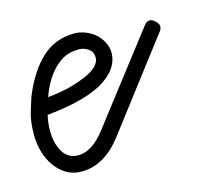

<svg xmlns="http://www.w3.org/2000/svg" viewBox="-59 -364 440 417"><g transform="rotate(-15 161.0 -155.0)"><path d="M292 -279Q298 -287 305 -287Q311 -287 317.5 -280.5Q324 -274 324 -269Q324 -262 320 -258L169 -60Q129 -8 78 -8Q59 -8 44.5 -16.5Q30 -25 19.5 -39.5Q9 -54 3.5 -72.5Q-2 -91 -2 -112Q-2 -141 4 -161Q10 -181 14 -193Q35 -245 65.5 -273.5Q96 -302 140 -302Q152 -302 164.5 -297Q177 -292 186 -284Q195 -276 201 -264.5Q207 -253 207 -240Q207 -225 198.5 -210.5Q190 -196 171 -183Q152 -170 119.5 -160.5Q87 -151 38 -146Q34 -130 34 -111Q34 -83 45.5 -63.5Q57 -44 80 -44Q111 -44 141 -83ZM93 -250Q65 -228 49 -183Q80 -186 103 -192.5Q126 -199 141.5 -206.5Q157 -214 164 -222.5Q171 -231 171 -239Q171 -252 161.5 -259Q152 -266 140 -266Q112 -266 93 -250Z"/></g></svg>

Font: Gruenewald VA
Style: Regular
Weight: 400
Designer: Peter Wiegel
Foundry: Peter Wiegel, nach dem Schriftentwurf von Dr. H. Gr¸newald
Version: Version 0.007